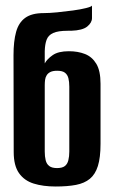

<svg xmlns="http://www.w3.org/2000/svg" viewBox="-20 -672 415 699"><path d="M182.8 7Q136.9 7 102.6 -3.7Q68.3 -14.4 49.1 -41.8Q29.9 -69.2 29.9 -118.3L29.2 -471.4Q29.2 -521.7 38.6 -555.8Q48 -589.9 71.9 -607.1Q95.8 -624.3 139 -624.3Q159 -624.3 188 -627.1Q217 -630 245.2 -633.8Q273.4 -637.6 293.2 -642.6Q313 -647.6 314.9 -651.6V-606.1Q314.9 -589.5 297.6 -575.4Q280.4 -561.4 239 -560H226.5Q191.2 -560 173.4 -551.8Q155.6 -543.6 149.6 -527Q143.5 -510.4 142.9 -485.7V-441.2Q151.5 -457.1 171.9 -471.3Q192.2 -485.5 230.8 -485.5Q263.8 -485.5 289.6 -475.3Q315.4 -465.1 330.7 -439.7Q346 -414.3 346 -366.8V-148.3Q346 -98.3 336.4 -67.7Q326.8 -37.1 307.1 -21Q287.5 -4.9 256.7 1.1Q225.9 7 182.8 7ZM187.6 -60.1Q206.6 -60.1 216 -67.4Q225.4 -74.6 228.8 -88.5Q232.3 -102.3 232.3 -120.3V-356.4Q232.3 -374.4 229 -387.3Q225.7 -400.1 216.5 -407.2Q207.3 -414.4 188.2 -414.4Q172.8 -414.4 163.7 -410Q154.7 -405.6 150 -398Q145.2 -390.4 144.1 -381.2Q142.9 -372 142.9 -361.8V-120.3Q142.9 -102.3 146.3 -88.5Q149.8 -74.6 159.5 -67.4Q169.2 -60.1 187.6 -60.1Z"/></svg>

Font: Alumni Sans SC Thin
Style: Regular
Weight: 100
Designer: Robert E. Leuschke
Foundry: Robert E. Leuschke
Version: Version 1.018